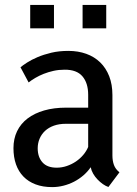

<svg xmlns="http://www.w3.org/2000/svg" viewBox="-20 -743 551 773"><path d="M416.5 9.8Q405.8 6.3 394.3 -1.7Q382.8 -9.8 372.6 -20.5Q362.3 -31.2 355 -43.9Q347.7 -56.6 345.2 -69.8Q333 -51.8 315.7 -36.9Q298.3 -22 278.1 -11.5Q257.8 -1 235.4 4.6Q212.9 10.3 189.9 10.3Q152.3 10.3 123.3 -0.7Q94.2 -11.7 74.5 -32Q54.7 -52.2 44.4 -81.3Q34.2 -110.4 34.2 -146.5Q34.2 -184.6 48.8 -214.8Q63.5 -245.1 91.1 -266.1Q118.7 -287.1 157.7 -298.3Q196.8 -309.6 246.1 -309.6H335V-361.3Q335 -408.7 311.8 -435.8Q288.6 -462.9 239.7 -462.4Q216.8 -462.4 195.8 -457.8Q174.8 -453.1 156.2 -445.8Q137.7 -438.5 122.3 -429.4Q106.9 -420.4 95.2 -411.1L62.5 -472.2Q71.8 -480 89.1 -491.2Q106.4 -502.4 131.1 -512.9Q155.8 -523.4 186.8 -530.8Q217.8 -538.1 255.4 -538.1Q294.4 -538.1 327.1 -526.4Q359.9 -514.6 383.3 -491.9Q406.7 -469.2 419.7 -436Q432.6 -402.8 432.6 -360.4V-117.2Q432.6 -95.7 438.7 -78.9Q444.8 -62 460.9 -49.3ZM208 -67.9Q229 -67.9 249 -74.7Q269 -81.5 285.9 -93Q302.7 -104.5 315.4 -119.6Q328.1 -134.8 335 -151.4V-244.6H245.6Q218.3 -244.6 197 -237.1Q175.8 -229.5 161.4 -216.1Q147 -202.6 139.4 -184.6Q131.8 -166.5 131.8 -146Q131.8 -110.8 150.9 -89.4Q169.9 -67.9 208 -67.9ZM407.7 -628.9H312.5V-723.1H407.7ZM197.3 -628.9H101.6V-723.1H197.3Z"/></svg>

Font: Ufes Sans
Style: Regular
Weight: 400
Designer: Ricardo Esteves, Filipe Motta, Cassio Ferreira, Ana Quintelato & Breno Mello
Foundry: ProDesignUfes - Ricardo Esteves, Filipe Motta, Cassio Ferreira, Ana Quintelato & Breno Mello (This is a derivative work,
Version: Version 2.0